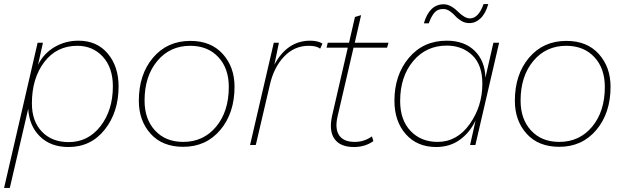

<svg xmlns="http://www.w3.org/2000/svg" viewBox="-41 -709 3055 939"><path d="M343 -510Q433 -510 486 -447Q539 -384 539 -286Q539 -161 471.5 -75.5Q404 10 294 10Q207 10 154.5 -41.5Q102 -93 97 -177L7 210H-21L143 -500H169L145 -392Q173 -448 226 -479Q279 -510 343 -510ZM295 -14Q390 -14 450.5 -92Q511 -170 511 -287Q511 -378 462 -431.5Q413 -485 337 -485Q236 -485 175.5 -405.5Q115 -326 115 -203Q115 -116 164 -65Q213 -14 295 -14Z M855 9Q753 9 695.5 -55Q638 -119 638 -216Q638 -345 707.5 -427Q777 -509 890 -509Q991 -509 1048.5 -445Q1106 -381 1106 -285Q1106 -156 1036.5 -73.5Q967 9 855 9ZM855 -15Q954 -15 1016 -89.5Q1078 -164 1078 -284Q1078 -375 1026.5 -430Q975 -485 889 -485Q790 -485 728 -410.5Q666 -336 666 -217Q666 -126 717.5 -70.5Q769 -15 855 -15Z M1476 -510Q1513 -510 1536 -496L1525 -471Q1507 -485 1469 -485Q1398 -485 1348 -432Q1298 -379 1279 -295L1210 0H1182L1298 -500H1323L1301 -393Q1364 -510 1476 -510Z M1688 -476 1610 -140Q1596 -80 1617.5 -47.5Q1639 -15 1694 -15Q1740 -15 1778 -42L1785 -19Q1745 10 1690 10Q1623 10 1595 -29.5Q1567 -69 1583 -142L1660 -476H1556L1562 -500H1666L1695 -626L1725 -635L1694 -500H1859L1852 -476Z M2347 -689Q2334 -643 2309.5 -619.5Q2285 -596 2255 -596Q2233 -596 2215 -607Q2197 -618 2186 -630.5Q2175 -643 2159.5 -654Q2144 -665 2126 -665Q2100 -665 2084.5 -648Q2069 -631 2056 -595H2032Q2059 -688 2129 -688Q2162 -688 2197 -653.5Q2232 -619 2257 -619Q2299 -619 2324 -689ZM2092 10Q1999 10 1943.5 -53Q1888 -116 1888 -216Q1888 -342 1958.5 -426Q2029 -510 2144 -510Q2230 -510 2280.5 -460.5Q2331 -411 2333 -329L2372 -500H2400L2284 0H2258L2285 -120Q2257 -61 2208 -25.5Q2159 10 2092 10ZM2099 -15Q2194 -15 2256 -102Q2318 -189 2318 -300Q2318 -392 2268.5 -439Q2219 -486 2144 -486Q2043 -486 1979.5 -410Q1916 -334 1916 -215Q1916 -122 1967 -68.5Q2018 -15 2099 -15Z M2694 9Q2592 9 2534.5 -55Q2477 -119 2477 -216Q2477 -345 2546.5 -427Q2616 -509 2729 -509Q2830 -509 2887.5 -445Q2945 -381 2945 -285Q2945 -156 2875.5 -73.5Q2806 9 2694 9ZM2694 -15Q2793 -15 2855 -89.5Q2917 -164 2917 -284Q2917 -375 2865.5 -430Q2814 -485 2728 -485Q2629 -485 2567 -410.5Q2505 -336 2505 -217Q2505 -126 2556.5 -70.5Q2608 -15 2694 -15Z"/></svg>

Font: Elaine Sans ExtraLight
Style: Italic
Weight: 275
Italic angle: -13°
Designer: Wei Huang
Foundry: Wei Huang
Version: Version 2.001;December 24, 2019;FontCreator 12.0.0.2547 64-b